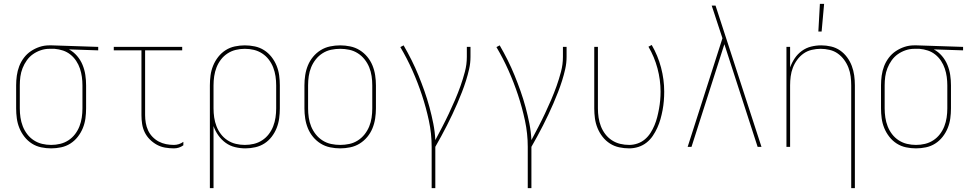

<svg xmlns="http://www.w3.org/2000/svg" viewBox="-20 -764 5040 999"><path d="M246 8Q220 8 194 2.5Q168 -3 146 -17Q124 -31 107.5 -52Q91 -73 81 -97.5Q71 -122 67.5 -148Q64 -174 64 -200V-320Q64 -345 67.5 -370.5Q71 -396 80 -419.5Q89 -443 104.5 -463.5Q120 -484 141 -498Q162 -512 186 -520Q210 -528 236 -528H250L491 -520V-502L339 -507Q363 -494 381 -473Q399 -452 409.5 -426.5Q420 -401 424 -374Q428 -347 428 -320V-200Q428 -174 424.5 -148Q421 -122 411 -97.5Q401 -73 384.5 -52Q368 -31 346 -17Q324 -3 298 2.5Q272 8 246 8ZM246 -10Q270 -10 293 -15.5Q316 -21 336 -34Q356 -47 370.5 -66Q385 -85 393.5 -107Q402 -129 405.5 -152.5Q409 -176 409 -200V-320Q409 -342 406 -364Q403 -386 396 -407Q389 -428 376.5 -447Q364 -466 346.5 -480Q329 -494 308 -501Q287 -508 264 -510H237Q214 -510 192 -502.5Q170 -495 151.5 -482Q133 -469 119.5 -450Q106 -431 97.5 -409.5Q89 -388 86 -365.5Q83 -343 83 -320V-200Q83 -176 86.5 -152.5Q90 -129 98.5 -107Q107 -85 121.5 -66Q136 -47 156 -34Q176 -21 199 -15.5Q222 -10 246 -10Z M885 8Q862 8 839 4Q816 0 796 -11Q776 -22 759.5 -38.5Q743 -55 733 -75.5Q723 -96 719.5 -119Q716 -142 716 -165V-502H572V-520H928V-502H735V-165Q735 -145 738.5 -124.5Q742 -104 750.5 -85.5Q759 -67 773.5 -52Q788 -37 806 -27.5Q824 -18 844 -14Q864 -10 885 -10Q898 -10 910.5 -14Q923 -18 934 -26V-8Q923 0 910.5 4Q898 8 885 8Z M1072 215V-320Q1072 -346 1075.5 -372Q1079 -398 1089 -422.5Q1099 -447 1115.5 -468Q1132 -489 1154 -503Q1176 -517 1202 -522.5Q1228 -528 1254 -528Q1280 -528 1306 -522.5Q1332 -517 1354 -503Q1376 -489 1392.5 -468Q1409 -447 1419 -422.5Q1429 -398 1432.5 -372Q1436 -346 1436 -320V-200Q1436 -174 1432.5 -148Q1429 -122 1419.5 -98Q1410 -74 1394 -53Q1378 -32 1356.5 -18Q1335 -4 1309 2Q1283 8 1257 8Q1230 8 1203 1.5Q1176 -5 1154 -21Q1132 -37 1116 -59.5Q1100 -82 1091 -108V215ZM1254 -10Q1278 -10 1301 -15.5Q1324 -21 1344 -34Q1364 -47 1378.5 -66Q1393 -85 1401.5 -107Q1410 -129 1413.5 -152.5Q1417 -176 1417 -200V-320Q1417 -344 1413.5 -367.5Q1410 -391 1401.5 -413Q1393 -435 1378.5 -454Q1364 -473 1344 -486Q1324 -499 1301 -504.5Q1278 -510 1254 -510Q1230 -510 1207 -504.5Q1184 -499 1164 -486Q1144 -473 1129.5 -454Q1115 -435 1106.5 -413Q1098 -391 1094.5 -367.5Q1091 -344 1091 -320V-200Q1091 -176 1094.5 -152.5Q1098 -129 1106.5 -107Q1115 -85 1129.5 -66Q1144 -47 1164 -34Q1184 -21 1207 -15.5Q1230 -10 1254 -10Z M1750 8Q1724 8 1697.5 2.5Q1671 -3 1648.5 -17Q1626 -31 1609 -51.5Q1592 -72 1582 -96.5Q1572 -121 1568 -147.5Q1564 -174 1564 -200V-320Q1564 -346 1568 -372.5Q1572 -399 1582 -423.5Q1592 -448 1609 -468.5Q1626 -489 1648.5 -503Q1671 -517 1697.5 -522.5Q1724 -528 1750 -528Q1776 -528 1802.5 -522.5Q1829 -517 1851.5 -503Q1874 -489 1891 -468.5Q1908 -448 1918 -423.5Q1928 -399 1932 -372.5Q1936 -346 1936 -320V-200Q1936 -174 1932 -147.5Q1928 -121 1918 -96.5Q1908 -72 1891 -51.5Q1874 -31 1851.5 -17Q1829 -3 1802.5 2.5Q1776 8 1750 8ZM1750 -10Q1774 -10 1797.5 -15Q1821 -20 1841.5 -33Q1862 -46 1877 -65Q1892 -84 1901 -106Q1910 -128 1913.5 -152Q1917 -176 1917 -200V-320Q1917 -344 1913.5 -368Q1910 -392 1901 -414Q1892 -436 1877 -455Q1862 -474 1841.5 -487Q1821 -500 1797.5 -505Q1774 -510 1750 -510Q1726 -510 1702.5 -505Q1679 -500 1658.5 -487Q1638 -474 1623 -455Q1608 -436 1599 -414Q1590 -392 1586.5 -368Q1583 -344 1583 -320V-200Q1583 -176 1586.5 -152Q1590 -128 1599 -106Q1608 -84 1623 -65Q1638 -46 1658.5 -33Q1679 -20 1702.5 -15Q1726 -10 1750 -10Z M2226 215V0Q2226 -69 2211.5 -136.5Q2197 -204 2175.5 -269Q2154 -334 2126 -397Q2098 -460 2063 -519L2080 -528Q2102 -490 2121.5 -451Q2141 -412 2157.5 -371.5Q2174 -331 2188.5 -290Q2203 -249 2214.5 -206.5Q2226 -164 2234.5 -121Q2243 -78 2245 -35Q2263 -69 2281 -103.5Q2299 -138 2315.5 -173Q2332 -208 2347.5 -244Q2363 -280 2376 -316.5Q2389 -353 2399 -391Q2409 -429 2409 -468V-520H2428V-468Q2428 -436 2421 -405Q2414 -374 2404.5 -344Q2395 -314 2383.5 -284.5Q2372 -255 2359.5 -226Q2347 -197 2333.5 -168.5Q2320 -140 2305.5 -111.5Q2291 -83 2276 -55.5Q2261 -28 2245 0V215Z M2726 215V0Q2726 -69 2711.5 -136.5Q2697 -204 2675.5 -269Q2654 -334 2626 -397Q2598 -460 2563 -519L2580 -528Q2602 -490 2621.5 -451Q2641 -412 2657.5 -371.5Q2674 -331 2688.5 -290Q2703 -249 2714.5 -206.5Q2726 -164 2734.5 -121Q2743 -78 2745 -35Q2763 -69 2781 -103.5Q2799 -138 2815.5 -173Q2832 -208 2847.5 -244Q2863 -280 2876 -316.5Q2889 -353 2899 -391Q2909 -429 2909 -468V-520H2928V-468Q2928 -436 2921 -405Q2914 -374 2904.5 -344Q2895 -314 2883.5 -284.5Q2872 -255 2859.5 -226Q2847 -197 2833.5 -168.5Q2820 -140 2805.5 -111.5Q2791 -83 2776 -55.5Q2761 -28 2745 0V215Z M3254 8Q3228 8 3202 2.5Q3176 -3 3154 -17Q3132 -31 3115.5 -52Q3099 -73 3089 -97.5Q3079 -122 3075.5 -148Q3072 -174 3072 -200V-520H3091V-200Q3091 -176 3094.5 -152.5Q3098 -129 3106.5 -107Q3115 -85 3129.5 -66Q3144 -47 3164 -34Q3184 -21 3207 -15.5Q3230 -10 3254 -10Q3276 -10 3297.5 -17.5Q3319 -25 3336 -39.5Q3353 -54 3365 -73Q3377 -92 3385.5 -112.5Q3394 -133 3399.5 -154.5Q3405 -176 3409 -198Q3413 -220 3415 -242.5Q3417 -265 3417 -287Q3417 -348 3401 -408Q3385 -468 3354 -521L3371 -530Q3403 -475 3419.5 -412.5Q3436 -350 3436 -287Q3436 -263 3434 -239Q3432 -215 3427.5 -191Q3423 -167 3416.5 -144Q3410 -121 3400 -99Q3390 -77 3376.5 -57Q3363 -37 3344 -22Q3325 -7 3301.5 0.5Q3278 8 3254 8Z M3558 0 3739 -565 3706 -665Q3700 -683 3694.5 -700.5Q3689 -718 3683 -735H3703L3942 0H3922L3749 -534L3578 0Z M4409 215V-320Q4409 -343 4406 -366.5Q4403 -390 4394.5 -412Q4386 -434 4372 -453Q4358 -472 4339 -485.5Q4320 -499 4296.5 -504.5Q4273 -510 4250 -510Q4227 -510 4203.5 -504.5Q4180 -499 4161 -485.5Q4142 -472 4128 -453Q4114 -434 4105.5 -412Q4097 -390 4094 -366.5Q4091 -343 4091 -320V0H4072V-520H4091V-413Q4100 -438 4115 -460.5Q4130 -483 4152 -499Q4174 -515 4200 -521.5Q4226 -528 4253 -528Q4279 -528 4304.5 -522Q4330 -516 4351 -501.5Q4372 -487 4387.5 -466Q4403 -445 4412 -421Q4421 -397 4424.5 -371.5Q4428 -346 4428 -320V215ZM4238 -600 4246 -744H4268L4255 -600Z M4746 8Q4720 8 4694 2.5Q4668 -3 4646 -17Q4624 -31 4607.5 -52Q4591 -73 4581 -97.5Q4571 -122 4567.5 -148Q4564 -174 4564 -200V-320Q4564 -345 4567.5 -370.5Q4571 -396 4580 -419.5Q4589 -443 4604.5 -463.5Q4620 -484 4641 -498Q4662 -512 4686 -520Q4710 -528 4736 -528H4750L4991 -520V-502L4839 -507Q4863 -494 4881 -473Q4899 -452 4909.5 -426.5Q4920 -401 4924 -374Q4928 -347 4928 -320V-200Q4928 -174 4924.5 -148Q4921 -122 4911 -97.5Q4901 -73 4884.5 -52Q4868 -31 4846 -17Q4824 -3 4798 2.5Q4772 8 4746 8ZM4746 -10Q4770 -10 4793 -15.5Q4816 -21 4836 -34Q4856 -47 4870.5 -66Q4885 -85 4893.5 -107Q4902 -129 4905.5 -152.5Q4909 -176 4909 -200V-320Q4909 -342 4906 -364Q4903 -386 4896 -407Q4889 -428 4876.5 -447Q4864 -466 4846.5 -480Q4829 -494 4808 -501Q4787 -508 4764 -510H4737Q4714 -510 4692 -502.5Q4670 -495 4651.5 -482Q4633 -469 4619.5 -450Q4606 -431 4597.5 -409.5Q4589 -388 4586 -365.5Q4583 -343 4583 -320V-200Q4583 -176 4586.5 -152.5Q4590 -129 4598.5 -107Q4607 -85 4621.5 -66Q4636 -47 4656 -34Q4676 -21 4699 -15.5Q4722 -10 4746 -10Z"/></svg>

Font: Iosevka Thin
Style: Regular
Weight: 100
Monospace: yes
Designer: Belleve Invis
Foundry: Belleve Invis
Version: Version 32.5.0; ttfautohint (v1.8.4)